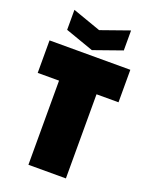

<svg xmlns="http://www.w3.org/2000/svg" viewBox="-166 -996 846 1083"><g transform="rotate(20 257.5 -455.0)"><path d="M143 0V-505H15V-700H500V-505H368V0ZM428 -910V-790L258 -730L88 -790V-910L258 -850Z"/></g></svg>

Font: Tektur SemiCondensed Black
Style: Regular
Weight: 900
Width: 4
Designer: Adam Jagosz
Foundry: Adam Jagosz
Version: Version 1.005;gftools[0.9.30]